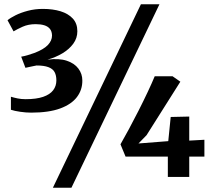

<svg xmlns="http://www.w3.org/2000/svg" viewBox="-20 -835 1002 906"><path d="M127 -303.5Q102.5 -303.5 75.2 -307.5Q48 -311.5 31.5 -317V-378.5Q46.5 -374 63.5 -370.5Q80.5 -367 101 -367Q151.5 -367 183.5 -378Q215.5 -389 230.8 -409Q246 -429 246 -455.5Q246 -479.5 237.5 -495Q229 -510.5 208.2 -518.2Q187.5 -526 152.5 -526Q147 -525 136.5 -522.8Q126 -520.5 116 -518.5Q106 -516.5 100 -515L80 -567.5Q95 -570 111 -574.8Q127 -579.5 142 -585Q185.5 -601.5 205.5 -622.2Q225.5 -643 225.5 -667.5Q225 -687 215.5 -698.8Q206 -710.5 188.8 -715.8Q171.5 -721 148.5 -721Q113.5 -721 86.5 -708.8Q59.5 -696.5 44 -687L15.5 -739.5Q28.5 -750.5 53.5 -763Q78.5 -775.5 111.8 -784.2Q145 -793 182.5 -793Q229 -793 265.8 -781.8Q302.5 -770.5 323.8 -747.2Q345 -724 345 -687.5Q345 -655 325.8 -628.8Q306.5 -602.5 274.8 -583.5Q243 -564.5 204 -553.5Q258.5 -560.5 294.8 -548.5Q331 -536.5 349.8 -511.5Q368.5 -486.5 368.5 -455.5Q369 -411.5 343.2 -377.2Q317.5 -343 264 -323.2Q210.5 -303.5 127 -303.5ZM645 -815H732.5L317 51H229.5ZM772 0V-96H572.5L548.5 -154Q565.5 -183.5 588 -225.2Q610.5 -267 633.8 -312.8Q657 -358.5 677 -401Q697 -443.5 710 -475H794.5L831 -449.5L671.5 -197L633.5 -158L774 -169L785.5 -283L873 -285V-171.5L944.5 -175.5V-96H873V0Z"/></svg>

Font: Merriweather Light 18pt
Style: Bold
Weight: 700
Version: Version 2.100